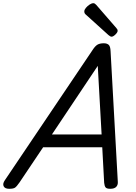

<svg xmlns="http://www.w3.org/2000/svg" viewBox="-77 -1164 851 1198"><path d="M-20 14Q-46 14 -54 -1.5Q-62 -17 -47 -39L502 -854Q517 -877 531.5 -885.5Q546 -894 571 -894Q590 -894 601 -884.5Q612 -875 613 -843L658 -31Q660 -11 648.5 1.5Q637 14 611 14Q589 14 582 5.5Q575 -3 573 -23L561 -245H192L45 -26Q27 0 16.5 7Q6 14 -20 14ZM247 -325H557L533 -753ZM619 -935Q615 -935 610 -938Q605 -941 600 -945L464 -1068Q454 -1076 451.5 -1081Q449 -1086 449 -1093Q449 -1103 459 -1115Q469 -1127 482 -1135.5Q495 -1144 505 -1144Q511 -1144 515 -1141Q519 -1138 524 -1133L649 -989Q655 -982 656 -979Q657 -976 657 -972Q657 -962 643 -948.5Q629 -935 619 -935Z"/></svg>

Font: Playwrite HR
Style: Regular
Weight: 400
Designer: Veronika Burian, José Scaglione
Foundry: TypeTogether
Version: Version 1.002